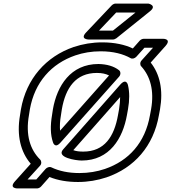

<svg xmlns="http://www.w3.org/2000/svg" viewBox="-20 -983 959 1074"><path d="M770 -612C820 -557 844 -478 825 -371L819 -339C792 -185 701 -84 567 -38C523 -23 475 -15 424 -15C363 -15 311 -26 267 -47C256 -52 242 -46 235 -38L183 21H134L204 -56C214 -67 212 -83 205 -90C149 -145 122 -227 142 -339L147 -371C174 -524 268 -627 401 -673C445 -688 492 -696 543 -696C614 -696 669 -681 710 -658C720 -652 734 -656 743 -666L788 -716H836L772 -645C762 -634 763 -619 770 -612ZM823 -633 906 -726C941 -766 893 -766 893 -766H784C777 -766 767 -762 761 -755L723 -712C679 -733 621 -746 552 -746C496 -746 443 -737 392 -720C238 -667 127 -543 97 -371L92 -339C72 -224 96 -132 152 -67L64 31C28 71 77 71 77 71H187C194 71 204 67 210 60L257 7C303 26 357 35 416 35C472 35 525 26 576 9C731 -44 839 -166 869 -339L875 -371C894 -481 874 -568 823 -633ZM531 -625C375 -625 299 -503 276 -372L271 -339C261 -280 262 -229 276 -188C276 -188 286 -149 318 -185L646 -554C656 -565 656 -582 646 -590C617 -613 577 -624 531 -625ZM522 -575C550 -575 572 -570 590 -561L316 -252C314 -276 315 -306 321 -339L326 -372C347 -492 404 -575 522 -575ZM437 -85C593 -85 667 -209 690 -339L696 -372C705 -423 705 -468 696 -506C696 -506 688 -549 653 -510L333 -147C293 -102 404 -85 437 -85ZM446 -135C424 -135 406 -137 390 -143L652 -440C652 -421 650 -397 646 -372L640 -339C619 -219 564 -135 446 -135ZM630 -913H738L612 -812H534ZM626 -963C620 -963 611 -959 605 -953L462 -802C425 -763 475 -762 475 -762H613C618 -762 625 -765 631 -769L819 -920C860 -953 810 -963 810 -963Z"/></svg>

Font: Asimov
Style: XWidOuIt
Weight: 500
Designer: Google
Version: Version 2.000980; 2014